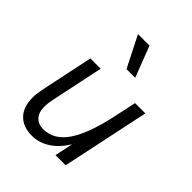

<svg xmlns="http://www.w3.org/2000/svg" viewBox="-218 -880 1015 1015"><g transform="rotate(45 289.5 -372.5)"><path d="M435 0H359L391 -151L426 -221Q410 -148 376 -95Q342 -42 296 -13Q250 16 198 16Q132 16 95 -22Q58 -60 58 -131Q58 -144 60 -160.5Q62 -177 67 -202L128 -492H205L144 -202Q136 -165 136 -138Q136 -98 157 -74.5Q178 -51 216 -51Q295 -51 347.5 -127.5Q400 -204 434 -361L462 -492H539ZM303 -587 215 -761H301L368 -587Z"/></g></svg>

Font: Wix Madefor Text
Style: Italic
Weight: 400
Italic angle: -12°
Designer: Dalton Maag Ltd
Foundry: Dalton Maag Ltd
Version: Version 3.100